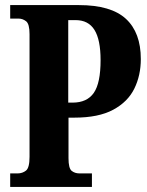

<svg xmlns="http://www.w3.org/2000/svg" viewBox="-20 -734 579 754"><path d="M20 0V-53H49Q68 -53 82 -64Q96 -75 96 -118V-600Q96 -640 82.5 -650.5Q69 -661 53 -661H20V-714H290Q416 -714 474.5 -660Q533 -606 533 -502Q533 -438 507.5 -386Q482 -334 424.5 -303Q367 -272 272 -272H249V-113Q249 -73 261.5 -63Q274 -53 292 -53H341V0ZM265 -331Q322 -331 348.5 -369.5Q375 -408 375 -498Q375 -578 351 -616.5Q327 -655 277 -655H248V-331Z"/></svg>

Font: Noto Serif ExtraCondensed ExtraBold
Style: Regular
Weight: 800
Width: 2
Designer: Monotype Design Team
Foundry: Monotype Imaging Inc.
Version: Version 2.013; ttfautohint (v1.8.4.7-5d5b)